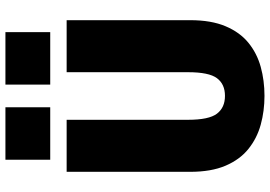

<svg xmlns="http://www.w3.org/2000/svg" viewBox="-160 -800 971 690"><g transform="rotate(-90 325.0 -454.5)"><path d="M326 11Q271.5 11 222.5 -2.5Q173.5 -16 135.2 -46.8Q97 -77.5 75 -129Q53 -180.5 53 -256V-700H240V-264Q240 -188.5 262 -159.8Q284 -131 326 -131Q368 -131 389.5 -159.8Q411 -188.5 411 -264V-700H598V-256Q598 -180.5 576.2 -129Q554.5 -77.5 516.8 -46.8Q479 -16 430 -2.5Q381 11 326 11ZM96.5 -920H285V-759H96.5ZM366.5 -920H555V-759H366.5Z"/></g></svg>

Font: Trispace ExtraBold
Style: Regular
Weight: 800
Designer: Tyler Finck
Foundry: Etcetera Type Company
Version: Version 1.210; ttfautohint (v1.8.3)